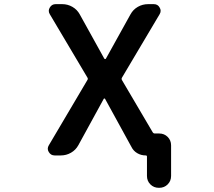

<svg xmlns="http://www.w3.org/2000/svg" viewBox="-20 -774 1040 932"><path d="M751 137.7Q726.6 137.7 710 121.1Q693.4 104.5 693.4 80.1V-13.7Q693.4 -19.5 687.5 -19.5Q665 -19.5 646.5 -30.3Q627.9 -41 618.2 -60.5L490.2 -293.9Q489.3 -295.9 486.8 -295.9Q484.4 -295.9 483.4 -293.9L360.4 -69.3Q347.7 -45.9 324.7 -32.7Q301.8 -19.5 275.4 -19.5H245.1Q226.6 -19.5 216.8 -36.1Q211.9 -43.9 211.9 -51.8Q211.9 -60.5 216.8 -68.4L404.3 -385.7Q408.2 -391.6 404.3 -397.5L221.7 -705.1Q216.8 -712.9 216.8 -721.7Q216.8 -729.5 221.7 -737.3Q231.4 -753.9 250 -753.9H282.2Q308.6 -753.9 331.5 -740.7Q354.5 -727.5 367.2 -704.1L486.3 -489.3Q488.3 -487.3 490.7 -487.3Q493.2 -487.3 494.1 -489.3L613.3 -704.1Q626 -727.5 648.9 -740.7Q671.9 -753.9 699.2 -753.9H726.6Q746.1 -753.9 754.9 -737.3Q759.8 -729.5 759.8 -721.7Q759.8 -712.9 754.9 -705.1L572.3 -397.5Q568.4 -391.6 572.3 -384.8L720.7 -132.8Q724.6 -126 731.4 -126H752.9Q777.3 -126 793.9 -109.4Q810.5 -92.8 810.5 -68.4V80.1Q810.5 104.5 793.9 121.1Q777.3 137.7 752.9 137.7Z"/></svg>

Font: Rounded Mgen+ 1m medium
Style: Regular
Weight: 500
Designer: [Source Han Sans]
Ryoko NISHIZUKA  (kana & ideographs); Paul D. Hunt (Latin, Greek & Cyrillic); Wenlong ZHANG  (bopomofo
Version: Version 1.059.20150602